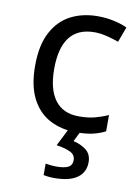

<svg xmlns="http://www.w3.org/2000/svg" viewBox="-88 -605 656 904"><g transform="rotate(10 240.0 -153.0)"><path d="M300 10Q229 10 173.5 -19Q118 -48 86.5 -109Q55 -170 55 -265Q55 -364 88 -426Q121 -488 177.5 -517Q234 -546 306 -546Q347 -546 385 -537.5Q423 -529 447 -517L420 -444Q396 -453 364 -461Q332 -469 304 -469Q146 -469 146 -266Q146 -169 184.5 -117.5Q223 -66 299 -66Q343 -66 376.5 -75Q410 -84 438 -97V-19Q411 -5 378.5 2.5Q346 10 300 10ZM382 139Q382 187 345 213.5Q308 240 234 240Q219 240 205.5 238.5Q192 237 184 235V180Q193 182 208 183.5Q223 185 237 185Q273 185 292 175.5Q311 166 311 141Q311 115 284.5 103Q258 91 220 86L263 0H321L295 53Q331 61 356.5 81Q382 101 382 139Z"/></g></svg>

Font: Noto Sans Sora Sompeng
Style: Regular
Weight: 400
Designer: Monotype Design Team. David Williams.
Foundry: Monotype Imaging Inc.
Version: Version 2.101